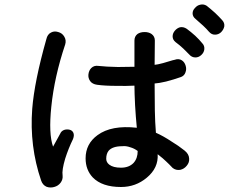

<svg xmlns="http://www.w3.org/2000/svg" viewBox="-20 -862 1040 864"><path d="M599.6 -182.6Q599.6 -149.4 581.1 -128.9Q560.5 -107.4 524.4 -107.4Q489.3 -107.4 471.7 -121.1Q458 -131.8 458 -147.5Q458 -169.9 468.8 -183.6Q486.3 -204.1 531.2 -204.1Q546.9 -206.1 566.4 -199.2Q584 -194.3 599.6 -182.6ZM585 -679.7V-561.5H581.1Q540 -560.5 510.7 -560.5Q458 -561.5 422.9 -565.4Q403.3 -568.4 390.6 -555.7Q379.9 -544.9 377.9 -527.3Q376 -510.7 385.7 -497.1Q395.5 -483.4 417 -480.5Q451.2 -475.6 506.8 -475.6Q546.9 -474.6 585 -476.6Q585 -446.3 587.9 -387.7Q590.8 -336.9 595.7 -287.1Q481.4 -299.8 418.9 -253.9Q365.2 -214.8 365.2 -149.4Q365.2 -97.7 397.5 -63.5Q439.5 -20.5 524.4 -20.5Q590.8 -20.5 640.6 -62.5Q693.4 -106.4 689.5 -168Q715.8 -147.5 727.5 -135.7Q740.2 -124 756.8 -106.4Q771.5 -94.7 791 -97.7Q808.6 -101.6 820.3 -116.2Q833 -130.9 831.1 -149.4Q830.1 -168.9 810.5 -184.6Q782.2 -207 752.9 -224.6Q714.8 -250 681.6 -264.6Q677.7 -312.5 676.8 -364.3Q675.8 -408.2 675.8 -486.3Q694.3 -487.3 727.5 -495.1Q761.7 -503.9 794.9 -515.6Q809.6 -521.5 814.5 -536.1Q820.3 -550.8 815.4 -566.4Q810.5 -583 797.9 -590.8Q784.2 -599.6 765.6 -592.8L756.8 -590.8Q728.5 -582 713.9 -578.1Q688.5 -571.3 675.8 -570.3L676.8 -679.7Q676.8 -698.2 662.1 -709Q649.4 -717.8 630.9 -717.8Q611.3 -717.8 598.6 -709Q585 -698.2 585 -679.7ZM188.5 -685.5Q134.8 -496.1 125 -372.1Q112.3 -204.1 165 -49.8Q171.9 -29.3 189.5 -21.5Q206.1 -15.6 223.6 -20.5Q242.2 -25.4 252.9 -40Q263.7 -54.7 261.7 -72.3Q257.8 -95.7 273.4 -148.4Q288.1 -194.3 308.6 -236.3Q315.4 -253.9 309.6 -265.6Q304.7 -275.4 293 -278.3Q280.3 -281.2 268.6 -277.3Q255.9 -272.5 251 -260.7Q245.1 -249 239.3 -239.3Q232.4 -226.6 218.8 -202.1Q198.2 -259.8 210.9 -381.8Q224.6 -516.6 273.4 -662.1Q279.3 -681.6 268.6 -698.2Q259.8 -712.9 242.2 -717.8Q224.6 -723.6 210 -715.8Q193.4 -708 188.5 -685.5ZM910.2 -835.9Q896.5 -844.7 880.9 -840.8Q867.2 -837.9 857.4 -826.2Q846.7 -815.4 846.7 -801.8Q846.7 -787.1 860.4 -776.4Q881.8 -757.8 894.5 -746.1Q910.2 -731.4 919.9 -719.7Q932.6 -705.1 948.2 -706.1Q962.9 -706.1 974.6 -716.8Q986.3 -728.5 989.3 -743.2Q991.2 -758.8 980.5 -770.5Q966.8 -786.1 948.2 -803.7Q928.7 -821.3 910.2 -835.9ZM820.3 -732.4Q805.7 -742.2 790 -739.3Q776.4 -735.4 766.6 -723.6Q756.8 -711.9 756.8 -698.2Q756.8 -683.6 769.5 -672.9Q788.1 -659.2 804.7 -643.6Q817.4 -631.8 831.1 -617.2Q842.8 -603.5 859.4 -603.5Q874 -603.5 885.7 -614.3Q897.5 -625 899.4 -639.6Q901.4 -656.2 889.6 -668Q877 -683.6 858.4 -701.2Q838.9 -718.8 820.3 -732.4Z"/></svg>

Font: GungsuhChe
Style: Regular
Weight: 400
Monospace: yes
Version: Version 2.21